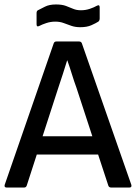

<svg xmlns="http://www.w3.org/2000/svg" viewBox="-21 -841 609 861"><path d="M9 0Q-3 0 0 -12L220 -647Q223 -655 232 -655H333Q343 -655 346 -647L568 -12Q571 0 559 0H478Q468 0 465 -8L419 -148H144L99 -9Q96 0 87 0ZM241 -449 170 -230H393L322 -447Q311 -477 301.5 -508Q292 -539 281 -570H280Q271 -540 261 -509.5Q251 -479 241 -449ZM339 -719Q317 -719 299.5 -725Q282 -731 265 -737.5Q248 -744 227 -744Q206 -744 186.5 -737.5Q167 -731 156 -725Q143 -718 143 -732V-782Q143 -792 149 -795Q161 -801 180.5 -811Q200 -821 230 -821Q257 -821 274.5 -814.5Q292 -808 307 -801.5Q322 -795 342 -795Q363 -795 382 -801.5Q401 -808 413 -815Q426 -822 426 -808V-758Q426 -749 420 -744Q409 -737 389 -728Q369 -719 339 -719Z"/></svg>

Font: Sofia Sans Medium
Style: Regular
Weight: 500
Designer: Botio Nikoltchev, Ani Petrova
Foundry: lettersoup
Version: Version 4.101; ttfautohint (v1.8.4.7-5d5b)